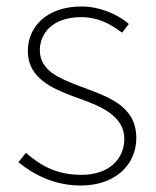

<svg xmlns="http://www.w3.org/2000/svg" viewBox="-20 -560 481 593"><path d="M229 13C340 13 401 -55 401 -133C401 -236 310 -262 226 -294C163 -318 103 -342 103 -405C103 -457 143 -507 230 -507C285 -507 322 -485 357 -459L378 -486C341 -518 285 -540 232 -540C123 -540 66 -476 66 -403C66 -312 152 -282 232 -253C294 -231 364 -200 364 -131C364 -71 319 -20 231 -20C153 -20 104 -50 60 -88L37 -59C84 -20 150 13 229 13Z"/></svg>

Font: Noto Sans CJK SC Thin
Style: Regular
Weight: 100
Designer: Ryoko NISHIZUKA 西塚涼子 (kana, bopomofo & ideographs); Paul D. Hunt (Latin, Greek & Cyrillic); Sandoll Communications 산돌커뮤니
Foundry: Adobe
Version: Version 2.004;hotconv 1.0.118;makeotfexe 2.5.65603